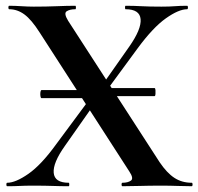

<svg xmlns="http://www.w3.org/2000/svg" viewBox="-20 -645 687 665"><path d="M312 -340H515Q518 -340 518.5 -333Q519 -326 518.5 -319Q518 -312 515 -312H312ZM312 -305H124Q121 -305 120 -312Q119 -319 120 -326Q121 -333 124 -333H312ZM404 0Q401 0 401 -6Q401 -12 404 -12Q423 -12 433.5 -19.5Q444 -27 428 -51L117 -533Q89 -577 64.5 -595Q40 -613 12 -613Q9 -613 9 -619Q9 -625 12 -625Q32 -625 54.5 -623.5Q77 -622 97 -622Q140 -622 176.5 -623.5Q213 -625 241 -625Q243 -625 243 -619Q243 -613 241 -613Q222 -613 211 -606Q200 -599 216 -573L533 -83Q558 -46 584 -29Q610 -12 644 -12Q647 -12 647 -6Q647 0 644 0Q622 0 595.5 -1Q569 -2 539 -2Q496 -2 464 -1Q432 0 404 0ZM5 0Q2 0 2 -6Q2 -12 5 -12Q34 -12 78.5 -43Q123 -74 175 -146L298 -312L316 -298L205 -140Q163 -81 166 -46.5Q169 -12 218 -12Q220 -12 220 -6Q220 0 218 0Q189 0 163 -1Q137 -2 94 -2Q66 -2 48.5 -1Q31 0 5 0ZM335 -312 317 -326 428 -484Q470 -544 467 -578.5Q464 -613 415 -613Q413 -613 413 -619Q413 -625 415 -625Q444 -625 470 -623.5Q496 -622 539 -622Q568 -622 585.5 -623.5Q603 -625 628 -625Q631 -625 631 -619Q631 -613 628 -613Q599 -613 554.5 -581.5Q510 -550 457 -478Z"/></svg>

Font: Cormorant
Style: Bold
Weight: 700
Designer: Christian Thalmann (Catharsis Fonts)
Foundry: Catharsis Fonts
Version: Version 4.000